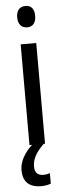

<svg xmlns="http://www.w3.org/2000/svg" viewBox="-63 -768 351 1020"><g transform="rotate(-5 112.5 -257.5)"><path d="M114 -738C84 -738 65 -719 65 -681C65 -644 84 -624 114 -624C143 -624 161 -644 161 -681C161 -719 144 -738 114 -738ZM85 117C85 78 102 44 147 0H154V-537H71V0H85C45 36 17 83 17 129C17 190 49 223 115 223C136 223 153 219 166 214V158C158 161 147 164 130 164C101 164 85 148 85 117Z"/></g></svg>

Font: Noto Sans Condensed
Style: Regular
Weight: 400
Width: 3
Designer: Monotype Design Team
Foundry: Monotype Imaging Inc.
Version: Version 2.013